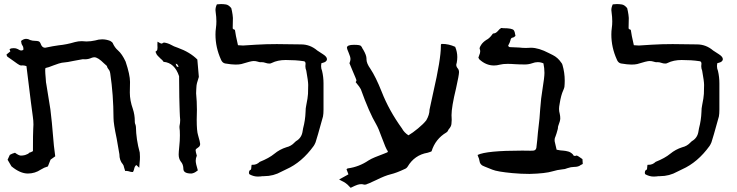

<svg xmlns="http://www.w3.org/2000/svg" viewBox="-20 -835 3550 925"><path d="M114.3 1Q77.1 1 35.2 -33.7L16.6 -65.4L27.3 -88.9Q38.1 -95.2 52.2 -99.1Q70.8 -85.4 80.6 -85.4Q90.3 -85.4 100.1 -87.9Q101.1 -88.9 103 -88.9Q117.2 -93.3 120.6 -99.1Q128.9 -101.1 138.7 -106.9Q138.7 -193.4 140.1 -213.9Q141.1 -224.6 141.1 -234.9Q141.1 -253.9 138.2 -272.9L128.9 -342.8L107.4 -516.6Q96.2 -520 89.4 -520L82.5 -519.5Q75.2 -519.5 63.5 -528.1Q51.8 -536.6 39.6 -545.2Q27.3 -553.7 15.6 -562Q13.7 -563 11.2 -572.3L29.8 -587.4Q27.8 -594.2 26.9 -595Q25.9 -595.7 25.9 -596.7Q25.9 -597.7 28.3 -599.1Q33.2 -603 46.4 -603Q57.6 -603 65.4 -598.6Q75.7 -591.8 82.5 -591.8Q87.4 -591.8 92.3 -594.7L92.8 -600.6Q92.8 -609.9 87.6 -616.7Q82.5 -623.5 81.5 -637.7Q93.8 -647.9 106.4 -647.9Q115.7 -647.9 125.5 -642.1Q136.7 -638.2 149.4 -638.2Q159.2 -638.2 166 -636Q172.9 -633.8 177.2 -621.1Q183.6 -605 197.3 -605Q200.7 -605 204.6 -606.4Q233.9 -612.8 262.7 -616.7Q302.2 -620.6 340.8 -632.3Q357.4 -636.7 374 -636.7Q380.4 -636.7 396.5 -635.3Q417.5 -635.3 438.5 -640.1Q455.6 -645.5 472.2 -645.5Q492.2 -645.5 511.7 -637.7L512.7 -636.7Q521.5 -631.8 522.9 -627.9Q532.7 -605.5 548.8 -591.8Q567.9 -575.2 585 -538.6Q606.4 -475.1 606.4 -440.4Q605.5 -413.6 605.5 -388.7Q605.5 -351.1 620.1 -310.1Q629.4 -281.7 629.4 -252.4V-247.1Q630.4 -238.3 631.8 -236.6Q633.3 -234.9 634.8 -224.1Q635.7 -164.1 653.3 -100.1Q654.3 -89.8 654.3 -79.1Q654.3 -65.4 652.8 -52.5Q651.4 -39.6 650.9 -26.9L636.7 -40Q631.8 -36.1 629.6 -31.5Q627.4 -26.9 626 -20Q624.5 -13.2 620.6 -6.3L611.3 -6.8Q595.2 -11.7 587.4 -11.7Q585 -11.7 583 -11.2L577.6 -28.8Q576.2 -38.1 571.8 -43.5Q555.2 -62 555.2 -91.8Q548.3 -135.3 542 -168Q526.9 -239.3 526.9 -265.6Q526.4 -378.9 511.2 -480.5Q509.3 -494.1 503.2 -500.7Q497.1 -507.3 494.6 -517.6Q487.3 -523.4 481 -529.8Q451.7 -559.1 434.6 -559.1Q428.7 -559.1 421.9 -556.6Q406.2 -549.3 389.2 -549.3L378.9 -549.8Q357.4 -546.4 336.4 -542Q307.1 -535.2 277.8 -532.7Q269 -531.7 236.3 -519.5Q212.9 -509.8 199.2 -507.3Q197.8 -503.4 197.8 -495.1Q197.8 -483.4 200.2 -458.5Q201.2 -435.1 203.6 -427.2Q219.2 -334 222.7 -308.6Q228.5 -268.1 239.7 -132.8L246.1 -82L223.6 -65.9L210.9 -33.7L209.5 -32.7Q192.9 -28.3 176.8 -18.1Q148.4 1 114.3 1Z M901.9 1Q863.8 1 863.5 -21Q863.3 -43 851.1 -56.6Q840.8 -70.3 840.8 -90.8Q840.8 -101.6 843.8 -130.9Q846.7 -156.7 846.7 -182.6Q846.7 -209.5 844.7 -219.2V-227.1Q848.1 -242.7 848.1 -257.3Q848.1 -265.6 846.7 -274.9Q845.7 -286.1 845.7 -297.9Q845.7 -314.9 844.7 -331.1Q843.8 -343.3 843.8 -367.2Q843.8 -424.3 842.8 -467.8Q821.3 -532.7 768.1 -537.1Q762.7 -545.9 754.4 -551.8Q748.5 -558.6 746.6 -559.6Q731.9 -573.2 731.9 -580.6L728.5 -585Q731.4 -588.4 735.1 -590.8Q738.8 -593.3 738.8 -606Q738.3 -612.3 738.3 -619.1L738.8 -634.3Q753.9 -625 757.8 -625Q760.3 -625 762.7 -626.5Q766.6 -629.9 771 -629.9Q789.1 -627.4 805.7 -618.2Q815.9 -611.8 836.4 -605Q895 -584 930.7 -548.3L938 -464.4Q926.3 -430.7 926.3 -416.5Q926.3 -409.7 925.5 -403.6Q924.8 -397.5 924.8 -385.7Q928.7 -346.2 928.7 -306.2Q927.7 -279.8 927.7 -258.3Q927.7 -203.6 934.1 -184.1Q944.3 -148.9 944.3 -141.6Q944.3 -130.4 934.6 -124.5Q922.4 -117.2 922.4 -111.8Q922.4 -104.5 928.2 -85Q922.9 -72.8 922.9 -60.5Q922.9 -47.4 933.1 -14.2L927.7 -10.3Q915.5 -0.5 901.9 1ZM835.4 -513.2 840.8 -513.7Q835.4 -524.4 833 -525.9Q830.6 -527.3 826.2 -528.3Q830.6 -514.6 832.5 -513.9Q834.5 -513.2 835.4 -513.2Z M1233.9 15.1 1221.7 15.6Q1203.1 15.6 1184.1 5.9Q1179.2 3.4 1179.2 -2.4L1179.7 -4.4Q1179.7 -14.2 1187.5 -17.1Q1190.9 -19 1190.9 -30.3Q1190.9 -41.5 1194.3 -41.5L1197.8 -41Q1216.8 -41 1231.4 -55.2Q1276.4 -73.2 1301.8 -94.2Q1327.1 -115.2 1359.4 -125.5Q1382.8 -130.9 1398.9 -148.4L1405.8 -154.8Q1433.6 -170.4 1438 -203.6L1440.4 -217.3Q1450.7 -255.9 1452.1 -295.4Q1452.1 -313.5 1455.6 -328.6Q1462.9 -363.8 1463.9 -382.8L1464.8 -425.8Q1464.8 -443.4 1455.6 -494.6Q1451.2 -504.9 1451.2 -516.1L1452.1 -528.3Q1452.1 -540.5 1440.4 -540.5Q1405.3 -545.9 1356.4 -545.9Q1317.9 -545.9 1289.1 -531.7Q1284.2 -528.8 1278.3 -528.8Q1268.1 -528.8 1259 -532.2Q1250 -535.6 1239.7 -535.6L1235.8 -535.2Q1230 -535.2 1221.4 -538.1Q1212.9 -541 1201.7 -541Q1189.5 -541 1142.6 -526.4Q1131.3 -523.9 1114.7 -523.9Q1096.2 -523.9 1064 -529.3Q1050.3 -532.7 1044.4 -548.3Q1018.1 -606.4 1018.1 -668.5Q1018.1 -685.5 1020.3 -700.2Q1022.5 -714.8 1022.5 -731.9Q1022.5 -752.9 1019 -776.9L1018.1 -786.6Q1018.1 -799.8 1024.9 -814L1044.9 -815.4Q1055.7 -815.4 1068.6 -813.5Q1081.5 -811.5 1094.2 -795.9L1097.7 -780.8Q1101.1 -764.2 1102.1 -748.5L1101.1 -697.8Q1105.5 -692.4 1109.1 -692.4Q1112.8 -692.4 1113.3 -682.4Q1113.8 -672.4 1126.5 -617.2L1150.9 -615.7L1211.9 -619.6Q1261.2 -622.6 1313.5 -622.6L1430.2 -621.1Q1474.1 -621.1 1508.3 -591.8L1536.1 -573.7Q1555.2 -561.5 1555.2 -550.3Q1555.2 -536.6 1532.7 -531.7L1528.3 -530.3L1526.9 -517.1Q1526.9 -504.4 1531.7 -493.2Q1538.6 -464.4 1538.6 -433.1V-307.1Q1538.6 -286.6 1536.1 -273.9Q1506.3 -166 1500.5 -149.9L1499.5 -147.5Q1495.6 -138.2 1491.2 -131.8Q1434.1 -52.7 1359.4 -19.5L1336.4 -8.3Q1297.4 13.7 1252.4 13.7Q1241.7 13.7 1233.9 15.1Z M1669.4 69.8 1662.1 62.5Q1648.4 46.4 1624.5 35.6L1613.8 29.8Q1636.7 17.6 1658.7 4.9L1649.4 -19.5Q1651.4 -20.5 1652.6 -22.2Q1653.8 -23.9 1656.7 -23.9Q1710 -31.2 1755.4 -62Q1768.6 -70.3 1786.6 -77.6Q1816.9 -89.8 1829.1 -94.2Q1841.3 -98.6 1845 -100.6Q1848.6 -102.5 1848.6 -104.5L1848.1 -106.9Q1839.4 -117.2 1817.9 -176.3Q1804.2 -215.3 1793 -234.9Q1758.3 -293.5 1718.3 -405.3Q1714.4 -414.1 1693.4 -439.5Q1697.3 -444.3 1697.3 -448.7Q1697.3 -450.7 1679.2 -492.7L1663.6 -530.3Q1668.5 -543 1668.5 -550.3Q1668.5 -561 1659.9 -580.6Q1651.4 -600.1 1651.4 -605Q1651.4 -619.1 1685.1 -619.1Q1714.4 -619.1 1719 -613.5Q1723.6 -607.9 1725.3 -603.5Q1727.1 -599.1 1730 -595.7Q1745.6 -568.8 1745.6 -553.2V-549.3Q1745.6 -529.8 1764.6 -503.4Q1790.5 -464.4 1818.8 -393.1Q1854 -302.7 1916.5 -216.3Q1926.8 -196.8 1947.8 -183.1Q1967.8 -194.8 1993.9 -216.3Q2020 -237.8 2033.7 -255.4Q2049.3 -282.2 2049.3 -306.6Q2056.6 -342.8 2067.4 -390.1Q2104 -549.3 2104 -612.3V-618.7Q2104 -620.6 2106.9 -623.5H2110.8Q2141.6 -623.5 2172.9 -609.4Q2183.1 -585.4 2183.1 -560.1Q2183.1 -545.9 2180.2 -531.2Q2178.2 -526.9 2178.2 -522.5Q2178.2 -513.7 2184.8 -506.1Q2191.4 -498.5 2191.4 -487.3Q2191.4 -473.6 2177.2 -409.7Q2155.3 -319.8 2155.3 -280.3L2156.2 -257.3Q2156.2 -249.5 2154.8 -237.1Q2153.3 -224.6 2141.6 -211.9Q2139.6 -209 2137.5 -204.3Q2135.3 -199.7 2130.4 -196.8Q2077.6 -165.5 2059.1 -106Q2056.6 -104 2040 -99.1Q1977.1 -88.4 1943.8 -32.2Q1938.5 -23.9 1929.2 -20.5Q1890.1 -2 1862.5 4.6Q1835 11.2 1793.9 31.7L1755.4 49.3H1753.9Q1745.1 54.2 1738.3 54.7L1733.4 54.2Q1726.6 52.2 1720.2 52.2Q1711.9 52.2 1702.4 55.2Q1692.9 58.1 1669.4 69.8Z M2531.2 2.9Q2489.7 2.9 2448.7 -1Q2376 -7.8 2352.1 -17.6L2314.5 -32.7Q2292 -40 2289.6 -61.5Q2288.6 -70.3 2284.2 -79.1Q2282.2 -83.5 2280.8 -88.4Q2322.8 -109.4 2496.1 -109.4Q2530.3 -109.4 2535.2 -108.9Q2543 -108.9 2549.8 -109.4Q2561.5 -110.8 2564 -122.6Q2566.4 -141.6 2568.4 -161.6Q2571.3 -197.8 2574.7 -224.6Q2579.6 -260.7 2582.5 -309.6Q2586.4 -363.8 2593.3 -403.3Q2603 -462.9 2603 -483.9Q2603 -506.3 2598.1 -529.8Q2585 -535.6 2570.8 -535.6Q2557.6 -535.6 2543.9 -530.3Q2526.9 -524.4 2508.8 -524.4Q2483.9 -524.4 2459.5 -525.9Q2442.9 -527.3 2425.3 -527.3Q2402.3 -527.3 2387.9 -523.4Q2373.5 -519.5 2359.9 -519.5Q2321.3 -519.5 2289.1 -549.3Q2288.1 -550.8 2287.1 -553Q2286.1 -555.2 2284.7 -557.1Q2286.1 -563 2288.6 -568.4Q2293.5 -579.1 2293.5 -587.9Q2293.5 -593.8 2291 -599.6Q2290.5 -600.6 2290.5 -602.1Q2290.5 -607.4 2297.9 -618.7Q2306.6 -632.3 2323.7 -643.1Q2336.9 -649.4 2350.1 -667Q2354 -673.8 2356.9 -673.8Q2368.7 -673.8 2379.4 -686.5Q2385.7 -694.8 2394.5 -700.2L2405.3 -699.2Q2447.3 -699.2 2455.1 -689.5Q2460.4 -683.1 2463.4 -662.1Q2457 -654.8 2449 -653.6Q2440.9 -652.3 2439 -640.1Q2437.5 -632.3 2428.2 -615.2Q2430.7 -607.9 2437.5 -607.9Q2472.7 -606.9 2481.4 -606Q2497.6 -604 2514.2 -604L2538.1 -605Q2575.2 -605 2624.5 -579.1L2643.1 -569.8Q2667.5 -557.6 2683.6 -533.7Q2688.5 -528.3 2689.9 -522Q2700.7 -484.9 2700.7 -446.3Q2700.7 -431.2 2699.2 -416Q2697.3 -408.2 2693.8 -400.4Q2682.6 -376.5 2676.3 -335.4Q2673.3 -320.3 2673.3 -310.1Q2673.3 -298.3 2676.8 -286.1Q2679.2 -275.9 2679.2 -263.7Q2678.7 -252 2670.4 -231Q2668.5 -226.6 2668.2 -221.9Q2668 -217.3 2667.5 -214.4Q2660.6 -188.5 2656.2 -177.7Q2651.9 -169.4 2651.9 -161.1L2652.3 -153.8Q2658.2 -129.9 2661.6 -113.8Q2682.1 -109.4 2692.9 -109.4Q2705.6 -108.4 2717.8 -105Q2730 -101.6 2740.2 -90.8Q2742.7 -84 2747.6 -84Q2756.3 -84 2756.3 -85L2755.9 -85.4L2756.8 -85.9Q2762.7 -85.9 2786.1 -68.4L2787.6 -45.4Q2785.6 -44.4 2783.4 -42.7Q2781.2 -41 2778.3 -40.5Q2767.6 -30.8 2745.6 -30.8Q2731 -30.8 2713.9 -24.9Q2701.7 -19.5 2688.5 -19Q2665 -16.6 2642.6 -9.8Q2607.9 1 2531.2 2.9Z M3141.1 15.1 3128.9 15.6Q3110.4 15.6 3091.3 5.9Q3086.4 3.4 3086.4 -2.4L3086.9 -4.4Q3086.9 -14.2 3094.7 -17.1Q3098.1 -19 3098.1 -30.3Q3098.1 -41.5 3101.6 -41.5L3105 -41Q3124 -41 3138.7 -55.2Q3183.6 -73.2 3209 -94.2Q3234.4 -115.2 3266.6 -125.5Q3290 -130.9 3306.2 -148.4L3313 -154.8Q3340.8 -170.4 3345.2 -203.6L3347.7 -217.3Q3357.9 -255.9 3359.4 -295.4Q3359.4 -313.5 3362.8 -328.6Q3370.1 -363.8 3371.1 -382.8L3372.1 -425.8Q3372.1 -443.4 3362.8 -494.6Q3358.4 -504.9 3358.4 -516.1L3359.4 -528.3Q3359.4 -540.5 3347.7 -540.5Q3312.5 -545.9 3263.7 -545.9Q3225.1 -545.9 3196.3 -531.7Q3191.4 -528.8 3185.5 -528.8Q3175.3 -528.8 3166.3 -532.2Q3157.2 -535.6 3147 -535.6L3143.1 -535.2Q3137.2 -535.2 3128.7 -538.1Q3120.1 -541 3108.9 -541Q3096.7 -541 3049.8 -526.4Q3038.6 -523.9 3022 -523.9Q3003.4 -523.9 2971.2 -529.3Q2957.5 -532.7 2951.7 -548.3Q2925.3 -606.4 2925.3 -668.5Q2925.3 -685.5 2927.5 -700.2Q2929.7 -714.8 2929.7 -731.9Q2929.7 -752.9 2926.3 -776.9L2925.3 -786.6Q2925.3 -799.8 2932.1 -814L2952.1 -815.4Q2962.9 -815.4 2975.8 -813.5Q2988.8 -811.5 3001.5 -795.9L3004.9 -780.8Q3008.3 -764.2 3009.3 -748.5L3008.3 -697.8Q3012.7 -692.4 3016.4 -692.4Q3020 -692.4 3020.5 -682.4Q3021 -672.4 3033.7 -617.2L3058.1 -615.7L3119.1 -619.6Q3168.5 -622.6 3220.7 -622.6L3337.4 -621.1Q3381.3 -621.1 3415.5 -591.8L3443.4 -573.7Q3462.4 -561.5 3462.4 -550.3Q3462.4 -536.6 3439.9 -531.7L3435.5 -530.3L3434.1 -517.1Q3434.1 -504.4 3439 -493.2Q3445.8 -464.4 3445.8 -433.1V-307.1Q3445.8 -286.6 3443.4 -273.9Q3413.6 -166 3407.7 -149.9L3406.7 -147.5Q3402.8 -138.2 3398.4 -131.8Q3341.3 -52.7 3266.6 -19.5L3243.7 -8.3Q3204.6 13.7 3159.7 13.7Q3148.9 13.7 3141.1 15.1Z"/></svg>

Font: Kurland
Style: Regular
Weight: 400
Designer: GGBot
Version: 0.22